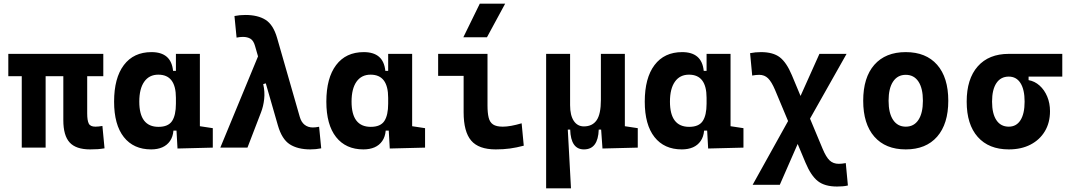

<svg xmlns="http://www.w3.org/2000/svg" viewBox="-20 -815 5899 1060"><path d="M477.5 9.8Q399.3 9.8 364.4 -28.6Q329.6 -66.9 329.6 -151.4V-517.6H461.4V-189Q461.4 -150.4 469.9 -133.1Q478.4 -115.7 506.8 -115.7Q515.1 -115.7 524.3 -116.7Q533.4 -117.7 545.4 -119.6L557.1 3.9Q536.6 7.3 520 8.5Q503.4 9.8 477.5 9.8ZM100.1 0V-517.6H231.9V0ZM25.9 -394.5V-517.6H550.3V-394.5Z M814.5 9.8Q717.3 9.8 663.6 -58.3Q609.9 -126.5 609.9 -253.9Q609.9 -384.3 663.8 -455.8Q717.8 -527.3 816.4 -527.3Q870.6 -527.3 900.4 -501.7Q930.2 -476.1 935.5 -423.8H981.4L951.2 -274.9Q951.2 -338.9 927 -370.8Q902.8 -402.8 854 -402.8Q803.7 -402.8 776.4 -364Q749 -325.2 749 -253.9Q749 -114.7 855 -114.7Q908.7 -114.7 929.9 -146.7Q951.2 -178.7 951.2 -242.7V-267.1L986.3 -93.8H937.5Q934.6 -59.6 918.5 -36.4Q902.3 -13.2 876 -1.7Q849.6 9.8 814.5 9.8ZM960 4.9 951.2 -151.9V-254.4H1083.5V-118.2L1154.8 -107.4V0ZM951.2 -211.4V-517.6H1083.5V-212.4Z M1693.4 9.8Q1623.5 9.8 1579.8 -18.3Q1536.1 -46.4 1514.2 -122.6L1388.2 -560.5Q1379.9 -590.8 1362.8 -601.1Q1345.7 -611.3 1320.8 -611.3Q1305.7 -611.3 1286.1 -607.4L1274.4 -726.6Q1303.2 -732.4 1334.5 -732.4Q1403.3 -732.4 1446 -705.6Q1488.8 -678.7 1509.8 -605.5L1634.8 -170.4Q1643.1 -140.6 1661.9 -126Q1680.7 -111.3 1707 -111.3Q1722.2 -111.3 1741.7 -115.2L1753.4 3.9Q1724.6 9.8 1693.4 9.8ZM1196.3 0 1408.2 -512.7 1499 -370.6 1433.1 -350.6Q1442.9 -308.6 1438.5 -268.3Q1434.1 -228 1420.9 -194.3L1346.2 0Z M1986.3 9.8Q1889.2 9.8 1835.4 -58.3Q1781.7 -126.5 1781.7 -253.9Q1781.7 -384.3 1835.7 -455.8Q1889.6 -527.3 1988.3 -527.3Q2042.5 -527.3 2072.3 -501.7Q2102.1 -476.1 2107.4 -423.8H2153.3L2123 -274.9Q2123 -338.9 2098.9 -370.8Q2074.7 -402.8 2025.9 -402.8Q1975.6 -402.8 1948.2 -364Q1920.9 -325.2 1920.9 -253.9Q1920.9 -114.7 2026.9 -114.7Q2080.6 -114.7 2101.8 -146.7Q2123 -178.7 2123 -242.7V-267.1L2158.2 -93.8H2109.4Q2106.4 -59.6 2090.3 -36.4Q2074.2 -13.2 2047.9 -1.7Q2021.5 9.8 1986.3 9.8ZM2131.8 4.9 2123 -151.9V-254.4H2255.4V-118.2L2326.7 -107.4V0ZM2123 -211.4V-517.6H2255.4V-212.4Z M2716.8 9.8Q2622.6 9.8 2581.1 -39.1Q2539.6 -87.9 2539.6 -195.3V-517.6H2671.4V-232.9Q2671.4 -191.9 2677.7 -166Q2683.9 -140.1 2702.1 -127.9Q2720.3 -115.7 2755.9 -115.7Q2796.9 -115.7 2859.9 -134.3L2871.6 -10.7Q2831.5 0 2795.2 4.9Q2758.8 9.8 2716.8 9.8ZM2398.9 -396V-517.6H2562.5V-396ZM2538.1 -609.4 2628.9 -794.9H2769L2668.5 -609.4Z M3203.6 9.8Q3131.3 9.8 3127.9 -99.6H3096.2L2995.1 -175.8V-517.6H3127.4V-234.4Q3127.4 -178.2 3147.7 -147.7Q3168 -117.2 3203.6 -117.2Q3250 -117.2 3273.7 -150.9Q3297.4 -184.6 3297.4 -263.7L3319.8 -99.6H3285.6Q3283.7 -44.9 3263.4 -17.6Q3243.2 9.8 3203.6 9.8ZM2995.1 224.6V-210L3113.8 -115.7L3132.3 224.6ZM3306.2 4.9 3297.4 -119.1V-234.4H3429.7V-118.2L3501 -107.4V0ZM3297.4 -146.5V-517.6H3429.7V-175.8Z M3744.1 9.8Q3647 9.8 3593.3 -58.3Q3539.6 -126.5 3539.6 -253.9Q3539.6 -384.3 3593.5 -455.8Q3647.5 -527.3 3746.1 -527.3Q3800.3 -527.3 3830.1 -501.7Q3859.9 -476.1 3865.2 -423.8H3911.1L3880.9 -274.9Q3880.9 -338.9 3856.7 -370.8Q3832.5 -402.8 3783.7 -402.8Q3733.4 -402.8 3706.1 -364Q3678.7 -325.2 3678.7 -253.9Q3678.7 -114.7 3784.7 -114.7Q3838.4 -114.7 3859.6 -146.7Q3880.9 -178.7 3880.9 -242.7V-267.1L3916 -93.8H3867.2Q3864.3 -59.6 3848.1 -36.4Q3832 -13.2 3805.7 -1.7Q3779.3 9.8 3744.1 9.8ZM3889.6 4.9 3880.9 -151.9V-254.4H4013.2V-118.2L4084.5 -107.4V0ZM3880.9 -211.4V-517.6H4013.2V-212.4Z M4601.1 214.8Q4533.2 214.8 4495.1 184.8Q4457 154.8 4426.8 82.5L4258.8 -318.8Q4239.7 -363.8 4220.2 -382.8Q4200.7 -401.9 4171.4 -401.9Q4154.3 -401.9 4132.8 -397.9L4121.1 -521.5Q4149.9 -527.3 4181.2 -527.3Q4248 -527.3 4285.2 -498.8Q4322.3 -470.2 4351.6 -400.4L4521.5 6.3Q4540.5 52.2 4560.3 70.8Q4580.1 89.4 4610.8 89.4Q4617.7 89.4 4628.9 88.4Q4640.1 87.4 4649.4 85.4L4661.1 209Q4647.5 212.4 4631.6 213.6Q4615.7 214.8 4601.1 214.8ZM4135.3 205.1 4365.2 -208.5 4503.9 -517.6H4653.8L4420.9 -105L4285.2 205.1Z M4980.5 9.8Q4868.7 9.8 4807.1 -60.5Q4745.6 -130.9 4745.6 -258.8Q4745.6 -387.2 4807.1 -457.3Q4868.7 -527.3 4980.5 -527.3Q5092.3 -527.3 5153.8 -457.3Q5215.3 -387.2 5215.3 -258.8Q5215.3 -130.9 5153.8 -60.5Q5092.3 9.8 4980.5 9.8ZM4980.7 -115.7Q5025.9 -115.7 5050.5 -153.1Q5075.2 -190.5 5075.2 -258.9Q5075.2 -327.6 5050.5 -364.7Q5025.9 -401.9 4980.5 -401.9Q4935.5 -401.9 4910.6 -364.7Q4885.7 -327.5 4885.7 -258.8Q4885.7 -190.4 4910.6 -153.1Q4935.5 -115.7 4980.7 -115.7Z M5549.3 9.8Q5439 9.8 5377.9 -59.1Q5316.9 -127.9 5316.9 -253.9Q5316.9 -379.4 5377.9 -448.5Q5439 -517.6 5549.3 -517.6L5658.7 -486.8V-372.6Q5692.4 -366.7 5719.2 -342.8Q5746.1 -318.8 5761.5 -282Q5776.9 -245.1 5776.9 -201.2Q5776.9 -137.7 5748.5 -90.3Q5720.2 -43 5669.2 -16.6Q5618.2 9.8 5549.3 9.8ZM5549.3 -115.7Q5591.3 -115.7 5614 -151.6Q5636.7 -187.5 5636.7 -253.9Q5636.7 -320.3 5614 -356.2Q5591.3 -392.1 5549.3 -392.1Q5504.9 -392.1 5481 -356.2Q5457 -320.3 5457 -253.9Q5457 -187.5 5481 -151.6Q5504.9 -115.7 5549.3 -115.7ZM5549.3 -392.1V-517.6H5844.7V-392.1Z"/></svg>

Font: Cascadia Code PL
Style: Regular
Weight: 400
Monospace: yes
Designer: Aaron Bell
Foundry: Saja Typeworks
Version: Version 2102.003